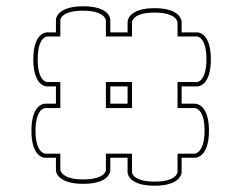

<svg xmlns="http://www.w3.org/2000/svg" viewBox="-20 -584 771 611"><path d="M331 -309H386V-254H331ZM400 -240V-323H317V-240ZM317 -95V-42C316 -37 309 -13 244 -13C204 -13 187 -23 179 -31C173 -38 172 -42 172 -42V-95H123C118 -96 93 -103 93 -168C93 -208 103 -226 111 -234C118 -240 123 -240 123 -240H172V-323H129C124 -324 100 -330 100 -395C100 -435 109 -453 117 -461C124 -467 129 -468 129 -468H172V-521C173 -526 180 -550 245 -550C285 -550 302 -540 310 -532C316 -525 317 -521 317 -521V-468H400V-514C401 -519 407 -544 472 -544C512 -544 530 -534 538 -526C544 -519 545 -514 545 -514V-468H608C613 -467 637 -460 637 -395C637 -355 627 -337 619 -329C612 -323 608 -323 608 -323H545V-240H601C607 -239 631 -232 631 -168C631 -128 621 -110 613 -102C606 -96 601 -95 601 -95H545V-36C544 -31 537 -6 472 -6C432 -6 414 -16 406 -24C400 -31 400 -36 400 -36V-95ZM472 7C553 7 558 -31 558 -36V-82H601C604 -82 645 -84 645 -168C645 -252 604 -254 601 -254H558V-309H608C611 -309 651 -311 651 -395C651 -479 611 -481 608 -481H558V-514C558 -517 556 -558 472 -558C388 -558 386 -517 386 -514V-481H331V-521C331 -524 329 -564 245 -564C161 -564 158 -524 158 -521V-481H129C126 -481 86 -479 86 -395C86 -311 126 -309 129 -309H158V-254H123C120 -254 80 -252 80 -168C80 -84 120 -82 123 -82H158V-42C158 -39 161 1 245 1C329 1 331 -39 331 -42V-82H386V-36C386 -33 388 7 472 7Z"/></svg>

Font: Platiipus Light
Style: Light
Weight: 400
Version: Version 001.000